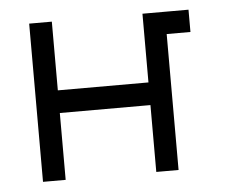

<svg xmlns="http://www.w3.org/2000/svg" viewBox="-39 -519 618 515"><g transform="rotate(-5 270.0 -262.0)"><path d="M57 -475H118V-290H362V-475H422H486V-445V-415H422V-49H362V-229H118V-49H57Z"/></g></svg>

Font: IBM 3270
Style: Regular
Weight: 400
Monospace: yes
Version: Version 2.3.1